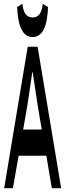

<svg xmlns="http://www.w3.org/2000/svg" viewBox="-20 -991 344 1011"><path d="M126 -745 2 0H48L78 -171H224L253 0H302L178 -745ZM70 -954C75 -850 100 -796 152 -796C203 -796 229 -850 233 -954L205 -971C201 -925 184 -899 152 -899C119 -899 102 -925 98 -971ZM102 -309 113 -372C127 -446 138 -533 150 -611H152C164 -535 176 -446 189 -372L200 -309Z"/></svg>

Font: 寒蝉无机体 CompactMedium
Style: Regular
Weight: 500
Width: 3
Designer: ChillTanhei {Warren2060}; 
Source Han Sans {Ryoko NISHIZUKA 西塚涼子 (kana, bopomofo & ideographs); Paul D. Hunt (Latin, Gre
Foundry: ChillType&Adobe
Version: Version 1.000;Glyphs 3.1.1 (3135)